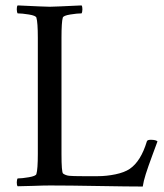

<svg xmlns="http://www.w3.org/2000/svg" viewBox="-20 -682 604 706"><path d="M44.9 2.9Q41.5 -1 41.7 -11.5Q42 -22 44.9 -25.9Q60.5 -25.9 86.2 -30.3Q111.8 -34.7 113.8 -42Q119.1 -59.6 119.1 -116.2V-543Q119.1 -599.6 113.8 -617.2Q111.8 -624.5 86.2 -628.7Q60.5 -632.8 44.9 -632.8Q42 -636.7 41.7 -647.5Q41.5 -658.2 44.9 -662.1Q147.5 -657.2 163.1 -657.2Q177.2 -657.2 279.8 -662.1Q283.2 -658.2 283 -647.5Q282.7 -636.7 279.8 -632.8Q264.2 -632.8 238.5 -628.7Q212.9 -624.5 210.9 -617.2Q206.1 -601.1 206.1 -543V-116.2Q206.1 -48.8 211.9 -43.9Q221.2 -37.1 234.4 -35.6Q247.6 -34.2 283.2 -34.2H339.8Q371.6 -34.2 404.5 -41Q437.5 -47.9 457 -61Q498 -88.9 520 -162.1Q521.5 -168 534.2 -168Q553.2 -168 559.1 -162.1Q555.7 -152.8 539.8 -109.9Q523.9 -66.9 515.9 -41.5Q507.8 -16.1 504.9 3.9Q453.6 3.9 343.5 2Q233.4 0 164.1 0Q139.6 0 101.6 1.5Q63.5 2.9 44.9 2.9Z"/></svg>

Font: Crimson
Style: Roman
Weight: 400
Version: Version 0.8